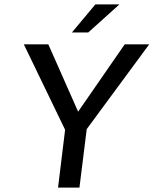

<svg xmlns="http://www.w3.org/2000/svg" viewBox="-20 -850 696 870"><path d="M656 -649H545L334 -344L199 -649H88L275 -262L243 0H340L373 -265ZM521 -830H412L306 -703H380Z"/></svg>

Font: Gamestation Text
Style: Italic
Weight: 400
Designer: Jonas Hecksher
Foundry: Jonas Hecksher, Playtypeª, e-types AS
Version: Version 1.003